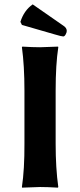

<svg xmlns="http://www.w3.org/2000/svg" viewBox="-20 -863 370 886"><path d="M130.9 -842.8 272.9 -744.1Q288.1 -734.4 288.1 -720.2Q288.1 -713.4 283 -704.1Q277.8 -694.8 272 -694.8Q264.2 -694.8 232.9 -704.1L81.1 -748L74.2 -762.2Q90.8 -814.9 130.9 -842.8ZM92.8 -444.8Q92.8 -560.1 81.1 -645L83 -647.9Q130.9 -645 165 -645L248 -647.9L249 -645Q236.8 -565.9 236.8 -444.8V-200.2Q236.8 -86.4 249 0L247.1 2.9Q199.2 0 165 0Q165 0 82 2.9L81.1 0Q93.3 -81.1 92.8 -200.2Z"/></svg>

Font: Linux Biolinum O
Style: Bold
Weight: 700
Designer: Philipp H. Poll
Foundry: Philipp H. Poll
Version: Version 1.3.2